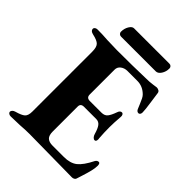

<svg xmlns="http://www.w3.org/2000/svg" viewBox="-228 -912 1031 1031"><g transform="rotate(45 287.5 -396.5)"><path d="M20 0ZM20 -10Q20 -16 25.5 -22Q31 -28 42 -31Q78 -41 91.5 -53Q105 -65 105 -96V-551Q105 -584 92.5 -597.5Q80 -611 43 -619Q20 -624 20 -640Q20 -646 26 -650.5Q32 -655 42 -655Q80 -655 119 -652Q171 -650 192 -650Q315 -650 408 -653Q439 -653 461 -656.5Q483 -660 486 -660Q494 -660 502 -655.5Q510 -651 511 -641Q513 -622 519 -584Q527 -530 527 -511Q527 -502 523 -497Q519 -492 514 -492Q501 -492 495 -508Q492 -515 484.5 -533Q477 -551 471.5 -562Q466 -573 459 -580Q428 -611 387 -611H312Q290 -611 274 -599Q258 -587 258 -567V-378Q258 -354 283 -354H371Q395 -354 406.5 -368.5Q418 -383 429 -414Q435 -433 449 -433Q454 -433 458 -427Q462 -421 461 -411Q457 -361 457 -330Q457 -288 460 -249L461 -241Q461 -223 450 -223Q443 -223 436.5 -230Q430 -237 427 -248Q418 -280 406.5 -295Q395 -310 376 -310H283Q258 -310 258 -287V-97Q258 -68 271 -55.5Q284 -43 311 -43H397Q445 -43 473 -65Q501 -87 530 -145Q537 -157 549 -157Q554 -157 556.5 -151.5Q559 -146 559 -138Q559 -120 553 -95.5Q547 -71 535 -34Q530 -20 527 -9Q525 -3 518.5 0.5Q512 4 505 4Q464 4 426 3Q216 0 179 0Q146 0 110 3Q62 5 41 5Q32 5 26 0.5Q20 -4 20 -10ZM138 -735Q138 -760 149.5 -779Q161 -798 175 -798H444Q452 -798 457 -792.5Q462 -787 462 -780Q462 -755 449.5 -736Q437 -717 421 -717H157Q149 -717 143.5 -722.5Q138 -728 138 -735Z"/></g></svg>

Font: EB Garamond
Style: Bold
Weight: 700
Designer: Georg Duffner and Octavio Pardo
Foundry: Georg Duffner
Version: Version 1.000; ttfautohint (v1.6)